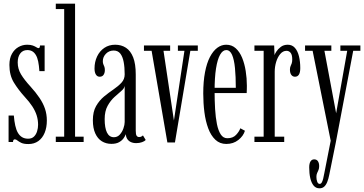

<svg xmlns="http://www.w3.org/2000/svg" viewBox="-20 -770 1974 1041"><path d="M134 11Q109 11 95.5 4.5Q82 -2 74.5 -8.2Q67 -14.5 60.5 -14.5Q55 -14.5 52.8 -10.5Q50.5 -6.5 50.5 0H26.5V-143.5H55Q57.5 -112.5 62.8 -89Q68 -65.5 77.2 -49.8Q86.5 -34 100.2 -26Q114 -18 132.5 -18Q152.5 -18 164.2 -29.5Q176 -41 181.2 -58.5Q186.5 -76 186.5 -93.5Q186.5 -119.5 179 -143.8Q171.5 -168 155.5 -192.8Q139.5 -217.5 113.5 -245.5Q79.5 -283 55.2 -322.5Q31 -362 31 -418Q31 -454 44.8 -478.5Q58.5 -503 80.5 -515.2Q102.5 -527.5 127 -527.5Q146.5 -527.5 158.2 -523Q170 -518.5 177.2 -513.8Q184.5 -509 189 -509Q193 -509 194.8 -512.8Q196.5 -516.5 197 -523.5H222V-384.5H193.5Q191.5 -415 187 -436.8Q182.5 -458.5 174.2 -472Q166 -485.5 154.8 -492Q143.5 -498.5 128 -498.5Q103.5 -498.5 89.8 -480.2Q76 -462 76 -431.5Q76 -397 93.8 -367.2Q111.5 -337.5 146 -300Q174.5 -268.5 194.2 -239.2Q214 -210 224 -180.2Q234 -150.5 234 -116.5Q234 -79 222.2 -50.2Q210.5 -21.5 188 -5.2Q165.5 11 134 11Z M282.5 0V-29H328V-721H282.5V-750H387V-29H433.5V0Z M584 10Q555 10 532.2 -4Q509.5 -18 496.5 -46.8Q483.5 -75.5 483.5 -118Q483.5 -164.5 501 -195Q518.5 -225.5 544.2 -246.8Q570 -268 595.8 -285.5Q621.5 -303 638.8 -321.8Q656 -340.5 656 -367Q656 -405 650.5 -434.2Q645 -463.5 632 -479.8Q619 -496 596.5 -496Q571 -496 554.2 -478.5Q537.5 -461 537.5 -438.5Q537.5 -427.5 540.5 -421Q543.5 -414.5 546 -407.8Q548.5 -401 548.5 -390Q548.5 -374.5 541.5 -364.2Q534.5 -354 520.5 -354Q507 -354 499.8 -366Q492.5 -378 492.5 -398.5Q492.5 -434.5 506.5 -464Q520.5 -493.5 545.8 -510.5Q571 -527.5 604.5 -527.5Q638 -527.5 663 -511Q688 -494.5 702 -459.2Q716 -424 716 -366V-61Q716 -41 720.8 -34Q725.5 -27 734.5 -27Q742 -27 747.2 -30Q752.5 -33 755 -36L770 -11Q764.5 -4.5 750.2 0.8Q736 6 718.5 6Q701.5 6 689 0Q676.5 -6 669.8 -16.8Q663 -27.5 662 -42.5Q659 -33 650.2 -20.5Q641.5 -8 625.5 1Q609.5 10 584 10ZM597.5 -26Q616.5 -26 629.5 -40.2Q642.5 -54.5 649.2 -74Q656 -93.5 656 -108.5V-305.5Q655 -291.5 638.2 -277.2Q621.5 -263 600.5 -244Q579.5 -225 563.5 -196.2Q547.5 -167.5 547.5 -124Q547.5 -76.5 560 -51.2Q572.5 -26 597.5 -26Z M887.5 2.5 802 -494.5H760.5V-523.5H902.5V-494.5H866.5L923 -116.5L980 -494.5H944.5V-523.5H1052.5V-494.5H1012L928.5 2.5Z M1207 10.5Q1172 10.5 1147.8 -12.2Q1123.5 -35 1109 -74Q1094.5 -113 1088.2 -162Q1082 -211 1082 -263Q1082 -328.5 1091.5 -378.2Q1101 -428 1118.2 -461Q1135.5 -494 1158 -510.8Q1180.5 -527.5 1206.5 -527.5Q1237 -527.5 1258.2 -508.2Q1279.5 -489 1292.8 -456.8Q1306 -424.5 1312.2 -385Q1318.5 -345.5 1318.5 -305Q1318.5 -295 1318.2 -285Q1318 -275 1317.5 -265.5H1136.5V-294H1258.5Q1258.5 -355 1254 -401Q1249.5 -447 1238.2 -472.8Q1227 -498.5 1206.5 -498.5Q1187.5 -498.5 1173.2 -473.2Q1159 -448 1151.2 -398.8Q1143.5 -349.5 1143.5 -277Q1143.5 -225.5 1146.2 -179.2Q1149 -133 1156.2 -97.2Q1163.5 -61.5 1177 -41Q1190.5 -20.5 1212.5 -20.5Q1243 -20.5 1260 -38.8Q1277 -57 1283 -74.5L1308 -61Q1299.5 -32.5 1272.2 -11Q1245 10.5 1207 10.5Z M1359.5 0V-29H1409.5V-494.5H1359.5V-523.5H1466.5L1468.5 -471Q1469.5 -476.5 1478.2 -490.2Q1487 -504 1502.5 -515.8Q1518 -527.5 1540 -527.5Q1564 -527.5 1579 -510.5Q1594 -493.5 1601 -464.8Q1608 -436 1608 -400.5Q1608 -377.5 1600.8 -365.8Q1593.5 -354 1579.5 -354Q1567 -354 1559.5 -364Q1552 -374 1552 -392.5Q1552 -403.5 1555.2 -410.8Q1558.5 -418 1561.5 -426.2Q1564.5 -434.5 1564.5 -448Q1564.5 -472.5 1555.8 -483.5Q1547 -494.5 1533.5 -494.5Q1514 -494.5 1499.5 -477.2Q1485 -460 1477.2 -434Q1469.5 -408 1469.5 -381.5V-29H1521V0Z M1712 251Q1692.5 251 1680.2 236Q1668 221 1662.2 195.5Q1656.5 170 1656.5 137.5Q1656.5 116.5 1663.5 105.2Q1670.5 94 1683.5 94Q1697 94 1703.8 104.2Q1710.5 114.5 1710.5 130.5Q1710.5 143 1706.8 151.8Q1703 160.5 1699.2 168.8Q1695.5 177 1695.5 189Q1695.5 203 1699.8 215Q1704 227 1713.5 227Q1720 227 1724.5 219.5Q1729 212 1732.2 198.8Q1735.5 185.5 1738.5 168.5L1773 -7L1675 -494.5H1634V-523.5H1776.5V-494.5H1739L1802.5 -156L1862.5 -494.5H1825.5V-523.5H1934V-494.5H1895L1800.5 3.5L1765.5 176.5Q1761 200 1754.2 216.8Q1747.5 233.5 1737.5 242.2Q1727.5 251 1712 251Z"/></svg>

Font: Imbue 24pt Light
Style: Regular
Weight: 300
Designer: Tyler Finck
Foundry: Etcetera Type Company
Version: Version 1.102